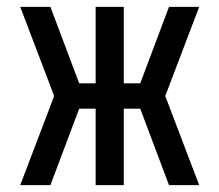

<svg xmlns="http://www.w3.org/2000/svg" viewBox="-20 -540 640 560"><path d="M39 0 138 -260 39 -520H127L211 -297H259V-520H341V-297H389L473 -520H561L462 -260L561 0H473L389 -223H341V0H259V-223H211L127 0Z"/></svg>

Font: Nova
Style: Regular
Weight: 400
Monospace: yes
Designer: Belleve Invis
Foundry: Belleve Invis
Version: Version 24.1.4; ttfautohint (v1.8.4)